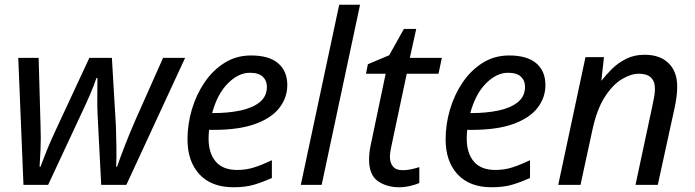

<svg xmlns="http://www.w3.org/2000/svg" viewBox="-20 -780 2930 810"><path d="M79 0 57 -536H143L151 -250Q153 -195 151 -150.5Q149 -106 147 -77H151Q159 -98 170 -126.5Q181 -155 193.5 -183.5Q206 -212 216 -233L357 -536H452L469 -249Q470 -212 471 -163.5Q472 -115 470 -77H474Q487 -115 507 -166.5Q527 -218 551 -273L668 -536H761L513 0H407L392 -290Q390 -330 390.5 -367Q391 -404 391 -451H387Q374 -414 360.5 -382.5Q347 -351 323 -300L183 0Z M965 10Q872 10 821.5 -44.5Q771 -99 771 -192Q771 -256 789.5 -318.5Q808 -381 843 -432.5Q878 -484 927.5 -515Q977 -546 1039 -546Q1115 -546 1153.5 -513Q1192 -480 1192 -421Q1192 -369 1159.5 -326Q1127 -283 1058 -257.5Q989 -232 879 -232H862Q861 -223 860.5 -213Q860 -203 860 -195Q860 -134 890 -98.5Q920 -63 981 -63Q1019 -63 1053 -74Q1087 -85 1127 -104V-29Q1089 -12 1052.5 -1Q1016 10 965 10ZM882 -303Q942 -303 993 -313.5Q1044 -324 1075 -348.5Q1106 -373 1106 -414Q1106 -440 1088.5 -456.5Q1071 -473 1034 -473Q986 -473 941.5 -428.5Q897 -384 875 -303Z M1249 0 1411 -760H1499L1337 0Z M1665 10Q1611 10 1574 -16Q1537 -42 1537 -107Q1537 -139 1546 -178L1607 -469H1524L1532 -509L1622 -547L1684 -658H1736L1709 -536H1844L1830 -469H1696L1634 -177Q1631 -164 1628 -147.5Q1625 -131 1625 -117Q1625 -94 1637.5 -78Q1650 -62 1678 -62Q1696 -62 1713 -65.5Q1730 -69 1749 -75V-8Q1737 -2 1712 4Q1687 10 1665 10Z M2054 10Q1961 10 1910.5 -44.5Q1860 -99 1860 -192Q1860 -256 1878.5 -318.5Q1897 -381 1932 -432.5Q1967 -484 2016.5 -515Q2066 -546 2128 -546Q2204 -546 2242.5 -513Q2281 -480 2281 -421Q2281 -369 2248.5 -326Q2216 -283 2147 -257.5Q2078 -232 1968 -232H1951Q1950 -223 1949.5 -213Q1949 -203 1949 -195Q1949 -134 1979 -98.5Q2009 -63 2070 -63Q2108 -63 2142 -74Q2176 -85 2216 -104V-29Q2178 -12 2141.5 -1Q2105 10 2054 10ZM1971 -303Q2031 -303 2082 -313.5Q2133 -324 2164 -348.5Q2195 -373 2195 -414Q2195 -440 2177.5 -456.5Q2160 -473 2123 -473Q2075 -473 2030.5 -428.5Q1986 -384 1964 -303Z M2335 0 2450 -539H2528L2517 -440H2518Q2537 -465 2562.5 -490Q2588 -515 2622 -532Q2656 -549 2699 -549Q2764 -549 2800.5 -513.5Q2837 -478 2837 -414Q2837 -391 2833.5 -367Q2830 -343 2826 -325L2755 0H2661L2733 -337Q2738 -360 2740.5 -375.5Q2743 -391 2743 -405Q2743 -469 2675 -469Q2642 -469 2603.5 -446Q2565 -423 2531.5 -371Q2498 -319 2479 -231L2429 0Z"/></svg>

Font: Noto Sans
Style: Italic
Weight: 400
Italic angle: -12°
Designer: Monotype Design Team
Foundry: Monotype Imaging Inc.
Version: Version 2.013; ttfautohint (v1.8.4.7-5d5b)